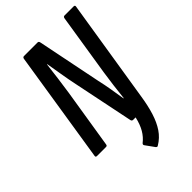

<svg xmlns="http://www.w3.org/2000/svg" viewBox="-251 -745 1028 1028"><g transform="rotate(-45 263.0 -231.0)"><path d="M309 191Q303 196 296 189L260 139Q257 135 257 131.5Q257 128 261 124Q287 104 304.5 74Q322 44 332 0H314Q304 0 302 -10L232 -351Q222 -398 214 -447Q206 -496 199 -536H197Q192 -493 185.5 -443Q179 -393 172 -347L118 -10Q117 0 108 0H40Q29 0 31 -10L131 -645Q133 -655 142 -655H244Q253 -655 255 -645L329 -279Q338 -240 345 -198.5Q352 -157 358 -118H360Q364 -157 370 -204.5Q376 -252 382 -291L438 -645Q440 -655 449 -655H517Q528 -655 526 -645L432 -56Q423 3 408 51Q393 99 369.5 134Q346 169 309 191Z"/></g></svg>

Font: Sofia Sans Condensed SemiBold
Style: Italic
Weight: 600
Italic angle: -9°
Version: Version 4.100